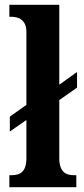

<svg xmlns="http://www.w3.org/2000/svg" viewBox="-20 -780 349 800"><path d="M19 0H298V-50H287C256 -50 227 -62 227 -121V-363L301 -415V-480L227 -427V-760H19V-710H28C51 -710 90 -702 90 -647V-343L21 -294V-232L90 -280V-121C90 -62 62 -50 28 -50H19Z"/></svg>

Font: Noto Serif Thai Condensed
Style: Bold
Weight: 700
Width: 3
Designer: Monotype Design Team
Foundry: Monotype Imaging Inc.
Version: Version 2.002